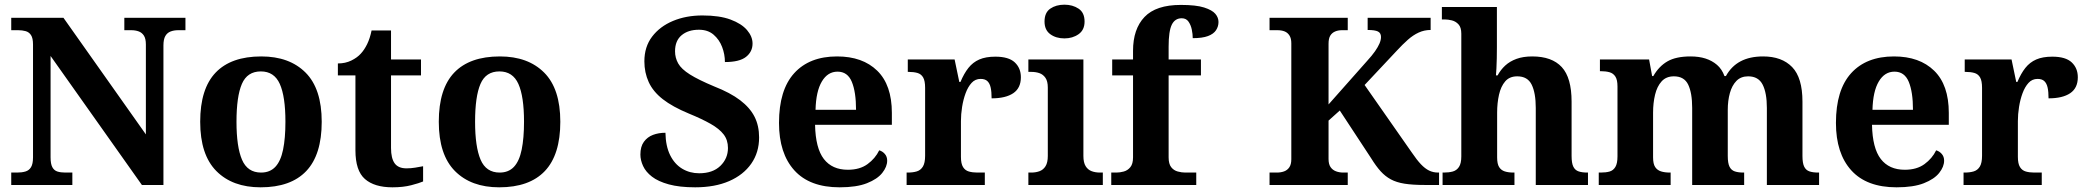

<svg xmlns="http://www.w3.org/2000/svg" viewBox="-20 -790 8909 820"><path d="M28 0V-53H53Q73 -53 88.5 -57.5Q104 -62 112.5 -76Q121 -90 121 -118V-600Q121 -627 112.5 -640Q104 -653 89.5 -657Q75 -661 58 -661H28V-714H251L603 -216V-600Q603 -625 594.5 -638Q586 -651 572 -656Q558 -661 541 -661H511V-714H772V-661H741Q723 -661 708.5 -655.5Q694 -650 686 -636Q678 -622 678 -596V0H586L196 -551V-118Q196 -90 203.5 -76Q211 -62 225 -57.5Q239 -53 259 -53H289V0Z M1093 10Q973 10 904 -59.5Q835 -129 835 -270Q835 -411 901 -480Q967 -549 1096 -549Q1216 -549 1285 -480Q1354 -411 1354 -270Q1354 -129 1288 -59.5Q1222 10 1093 10ZM1095 -53Q1133 -53 1156 -77.5Q1179 -102 1189 -151Q1199 -200 1199 -270Q1199 -378 1175 -431.5Q1151 -485 1094 -485Q1036 -485 1013 -431.5Q990 -378 990 -270Q990 -163 1013.5 -108Q1037 -53 1095 -53Z M1656 10Q1579 10 1538.5 -25.5Q1498 -61 1498 -148V-468H1423V-519Q1455 -519 1480.5 -531.5Q1506 -544 1521 -561Q1536 -577 1548 -601.5Q1560 -626 1567 -660H1650V-536H1778V-468H1650V-158Q1650 -114 1665.5 -92.5Q1681 -71 1716 -71Q1735 -71 1753 -74Q1771 -77 1787 -80V-15Q1771 -8 1736.5 1Q1702 10 1656 10Z M2112 10Q1992 10 1923 -59.5Q1854 -129 1854 -270Q1854 -411 1920 -480Q1986 -549 2115 -549Q2235 -549 2304 -480Q2373 -411 2373 -270Q2373 -129 2307 -59.5Q2241 10 2112 10ZM2114 -53Q2152 -53 2175 -77.5Q2198 -102 2208 -151Q2218 -200 2218 -270Q2218 -378 2194 -431.5Q2170 -485 2113 -485Q2055 -485 2032 -431.5Q2009 -378 2009 -270Q2009 -163 2032.5 -108Q2056 -53 2114 -53Z M2949 10Q2882 10 2836.5 -2.5Q2791 -15 2764.5 -35.5Q2738 -56 2726.5 -81Q2715 -106 2715 -130Q2715 -164 2730 -184.5Q2745 -205 2769 -214Q2793 -223 2822 -223Q2823 -166 2842 -127.5Q2861 -89 2893.5 -69.5Q2926 -50 2966 -50Q3024 -50 3056.5 -81.5Q3089 -113 3089 -158Q3089 -192 3070.5 -216Q3052 -240 3015 -261Q2978 -282 2922 -305Q2852 -334 2810.5 -366.5Q2769 -399 2750.5 -439.5Q2732 -480 2732 -528Q2732 -590 2765 -633.5Q2798 -677 2854 -700.5Q2910 -724 2980 -724Q3053 -724 3100 -706.5Q3147 -689 3170.5 -661.5Q3194 -634 3194 -604Q3194 -569 3166 -547Q3138 -525 3076 -525Q3076 -558 3064 -589.5Q3052 -621 3027.5 -642Q3003 -663 2965 -663Q2919 -663 2891 -639.5Q2863 -616 2863 -571Q2863 -543 2876.5 -519Q2890 -495 2926.5 -472Q2963 -449 3030 -421Q3099 -394 3141 -362Q3183 -330 3202.5 -291.5Q3222 -253 3222 -203Q3222 -139 3188.5 -91Q3155 -43 3094 -16.5Q3033 10 2949 10Z M3566 10Q3438 10 3372.5 -62.5Q3307 -135 3307 -265Q3307 -406 3372 -477.5Q3437 -549 3555 -549Q3664 -549 3726.5 -488Q3789 -427 3789 -308V-257H3461Q3463 -157 3498.5 -111Q3534 -65 3601 -65Q3652 -65 3685 -89Q3718 -113 3735 -148Q3749 -144 3759 -132.5Q3769 -121 3769 -104Q3769 -78 3748 -51.5Q3727 -25 3682.5 -7.5Q3638 10 3566 10ZM3636 -321Q3636 -397 3618 -440.5Q3600 -484 3557 -484Q3515 -484 3490 -442Q3465 -400 3463 -321Z M3852 0V-53H3856Q3879 -53 3895.5 -58Q3912 -63 3921.5 -78.5Q3931 -94 3931 -125V-415Q3931 -445 3922.5 -459.5Q3914 -474 3898 -478.5Q3882 -483 3860 -483H3857V-536H4057L4077 -440H4082Q4097 -476 4116 -500Q4135 -524 4162.5 -536Q4190 -548 4231 -548Q4288 -548 4314 -523.5Q4340 -499 4340 -460Q4340 -414 4307.5 -392Q4275 -370 4215 -370Q4215 -398 4211 -416Q4207 -434 4197 -443.5Q4187 -453 4168 -453Q4145 -453 4129.5 -436Q4114 -419 4104 -392Q4094 -365 4089 -333.5Q4084 -302 4084 -273V-120Q4084 -91 4093 -76.5Q4102 -62 4118 -57.5Q4134 -53 4154 -53H4186V0Z M4372 0V-53H4384Q4404 -53 4420 -59Q4436 -65 4445.5 -80.5Q4455 -96 4455 -124V-416Q4455 -443 4445 -457.5Q4435 -472 4419.5 -477.5Q4404 -483 4384 -483H4372V-536H4607V-124Q4607 -96 4616.5 -80.5Q4626 -65 4642 -59Q4658 -53 4678 -53H4690V0ZM4526 -626Q4490 -626 4465.5 -644Q4441 -662 4441 -698Q4441 -736 4465.5 -753Q4490 -770 4526 -770Q4561 -770 4586.5 -753Q4612 -736 4612 -698Q4612 -662 4586.5 -644Q4561 -626 4526 -626Z M4726 0V-53H4748Q4763 -53 4779.5 -57.5Q4796 -62 4807.5 -76Q4819 -90 4819 -118V-468H4730V-536H4819V-573Q4819 -666 4868 -717.5Q4917 -769 5023 -769Q5088 -769 5122.5 -758Q5157 -747 5170.5 -731Q5184 -715 5184 -696Q5184 -677 5173.5 -661Q5163 -645 5139 -636Q5115 -627 5074 -627Q5074 -644 5070 -663.5Q5066 -683 5056 -697.5Q5046 -712 5027 -712Q4998 -712 4984.5 -684.5Q4971 -657 4971 -591V-536H5109V-468H4971V-118Q4971 -90 4982 -76Q4993 -62 5010 -57.5Q5027 -53 5042 -53H5089V0Z M5402 0V-53H5433Q5450 -53 5464 -58Q5478 -63 5486.5 -75.5Q5495 -88 5495 -110V-605Q5495 -626 5487 -638.5Q5479 -651 5466 -656Q5453 -661 5436 -661H5402V-714H5736V-661H5711Q5695 -661 5682 -655.5Q5669 -650 5661.5 -638Q5654 -626 5654 -603V-344L5818 -529Q5840 -553 5852.5 -571Q5865 -589 5871.5 -604Q5878 -619 5878 -632Q5878 -649 5865 -655.5Q5852 -662 5821 -662V-714H6090V-662Q6063 -662 6039 -651Q6015 -640 5992.5 -620Q5970 -600 5946 -574L5808 -427L6010 -138Q6031 -107 6048.5 -88.5Q6066 -70 6083.5 -61.5Q6101 -53 6122 -53H6126V0H6066Q6013 0 5978.5 -5.5Q5944 -11 5920 -24Q5896 -37 5876.5 -58.5Q5857 -80 5836 -114L5702 -318L5654 -275V-111Q5654 -89 5662.5 -76.5Q5671 -64 5685.5 -58.5Q5700 -53 5717 -53H5736V0Z M6141 0V-53H6146Q6168 -53 6184.5 -57.5Q6201 -62 6211 -77Q6221 -92 6221 -122V-646Q6221 -673 6209 -686Q6197 -699 6180.5 -703Q6164 -707 6150 -707H6138V-760H6373V-588Q6373 -564 6372.5 -540.5Q6372 -517 6371 -498Q6370 -479 6369 -468H6376Q6389 -492 6408.5 -510Q6428 -528 6456.5 -538.5Q6485 -549 6524 -549Q6608 -549 6650 -503.5Q6692 -458 6692 -356V-124Q6692 -93 6699.5 -78Q6707 -63 6722 -58Q6737 -53 6759 -53H6762V0H6539V-329Q6539 -393 6521.5 -428.5Q6504 -464 6460 -464Q6427 -464 6408.5 -442.5Q6390 -421 6382 -385.5Q6374 -350 6374 -309V-118Q6374 -90 6382.5 -76.5Q6391 -63 6406.5 -58Q6422 -53 6444 -53H6448V0Z M6808 0V-53H6816Q6839 -53 6854.5 -57.5Q6870 -62 6879 -77Q6888 -92 6888 -122V-421Q6888 -449 6879 -463Q6870 -477 6854 -481.5Q6838 -486 6816 -486H6813V-536H7023L7036 -465H7041Q7065 -507 7101.5 -528Q7138 -549 7200 -549Q7236 -549 7264 -540Q7292 -531 7313 -513Q7334 -495 7345 -465H7351Q7374 -507 7413.5 -528Q7453 -549 7510 -549Q7590 -549 7634 -503.5Q7678 -458 7678 -356V-124Q7678 -93 7685.5 -78Q7693 -63 7708 -58Q7723 -53 7745 -53H7749V0H7526V-329Q7526 -393 7508 -428.5Q7490 -464 7446 -464Q7415 -464 7396 -444.5Q7377 -425 7368 -392.5Q7359 -360 7359 -321V-124Q7359 -93 7366.5 -78Q7374 -63 7389 -58Q7404 -53 7426 -53H7429V0H7207V-329Q7207 -393 7190 -428.5Q7173 -464 7129 -464Q7096 -464 7076.5 -442.5Q7057 -421 7048.5 -385.5Q7040 -350 7040 -309V-118Q7040 -90 7049 -76.5Q7058 -63 7074 -58Q7090 -53 7112 -53H7115V0Z M8080 10Q7952 10 7886.5 -62.5Q7821 -135 7821 -265Q7821 -406 7886 -477.5Q7951 -549 8069 -549Q8178 -549 8240.5 -488Q8303 -427 8303 -308V-257H7975Q7977 -157 8012.5 -111Q8048 -65 8115 -65Q8166 -65 8199 -89Q8232 -113 8249 -148Q8263 -144 8273 -132.5Q8283 -121 8283 -104Q8283 -78 8262 -51.5Q8241 -25 8196.5 -7.5Q8152 10 8080 10ZM8150 -321Q8150 -397 8132 -440.5Q8114 -484 8071 -484Q8029 -484 8004 -442Q7979 -400 7977 -321Z M8366 0V-53H8370Q8393 -53 8409.5 -58Q8426 -63 8435.5 -78.5Q8445 -94 8445 -125V-415Q8445 -445 8436.5 -459.5Q8428 -474 8412 -478.5Q8396 -483 8374 -483H8371V-536H8571L8591 -440H8596Q8611 -476 8630 -500Q8649 -524 8676.5 -536Q8704 -548 8745 -548Q8802 -548 8828 -523.5Q8854 -499 8854 -460Q8854 -414 8821.5 -392Q8789 -370 8729 -370Q8729 -398 8725 -416Q8721 -434 8711 -443.5Q8701 -453 8682 -453Q8659 -453 8643.5 -436Q8628 -419 8618 -392Q8608 -365 8603 -333.5Q8598 -302 8598 -273V-120Q8598 -91 8607 -76.5Q8616 -62 8632 -57.5Q8648 -53 8668 -53H8700V0Z"/></svg>

Font: Noto Serif Khmer
Style: Bold
Weight: 700
Version: Version 2.003